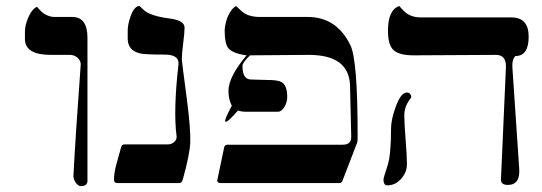

<svg xmlns="http://www.w3.org/2000/svg" viewBox="-20 -613 1815 643"><path d="M272.9 -45.9V-4.9Q270.5 10.3 251.5 10.3Q241.2 10.3 232.9 -2.4Q224.6 -15.1 226.1 -27.8Q232.4 -150.9 250 -392.1Q252.4 -407.2 241.2 -418.2Q230 -429.2 214.4 -429.2H149.9Q64.9 -429.2 63.5 -481V-507.8Q63.5 -526.9 73.7 -552.2Q86.4 -582.5 104 -590.3Q110.4 -582.5 119.1 -573.7Q139.6 -556.2 163.6 -556.2H222.2Q272.9 -556.2 272.9 -486.3Z M617.2 -137.2Q616.2 -98.6 592.8 -14.2Q588.9 0 581.5 0H373Q361.8 0 361.8 -11.2Q361.8 -36.1 370.6 -65.9Q378.4 -92.8 385.7 -120.6Q388.2 -129.4 397.5 -129.4H542Q554.7 -129.4 563.7 -137.7Q572.8 -146 571.3 -157.2Q560.1 -243.7 577.6 -396Q581.5 -430.2 531.7 -430.2Q464.8 -430.2 449.2 -434.1Q407.7 -443.8 407.7 -483.9V-510.3Q407.7 -530.3 416.5 -556.2Q429.2 -592.8 446.8 -592.8Q448.2 -592.8 460.9 -580.1Q481.4 -559.6 549.8 -550.8Q598.1 -544.4 598.1 -520.5Q598.1 -503.9 593.5 -468.5Q588.9 -433.1 588.9 -414.1Q588.9 -408.2 604.5 -290.5Q618.7 -184.1 617.2 -137.2Z M1177.7 -161.1Q1177.7 -139.6 1176.8 -137.2L1127 -7.8Q1124.5 0 1116.7 0H719.7Q705.6 0 708 -11.2L731 -120.6Q733.4 -128.4 742.2 -128.4H1128.4Q1157.7 -128.4 1156.2 -157.2L1152.3 -323.7Q1150.9 -429.2 1014.2 -429.2L817.4 -427.7Q792 -403.8 792 -392.1Q792 -346.2 821.3 -346.7L875.5 -345.2Q911.1 -345.2 922.9 -337.9Q941.9 -327.6 941.9 -288.1Q941.9 -270.5 932.4 -254.6Q922.9 -238.8 910.2 -238.8H799.3Q790.5 -238.8 776.9 -242.7Q740.2 -200.7 734.9 -205.6Q730 -210.4 756.3 -258.8Q745.1 -280.3 745.1 -308.6Q745.1 -355.5 805.7 -427.7Q757.3 -434.1 743.7 -453.1Q732.4 -468.3 732.4 -510.3Q732.4 -527.8 741.2 -553.7Q753.9 -584 770.5 -592.8Q778.3 -585 789.6 -575.2Q811 -556.2 850.1 -556.2H1010.3Q1107.9 -556.2 1153.8 -460.9Q1177.7 -411.1 1177.7 -161.1Z M1706.1 -425.3Q1694.8 -415 1695.8 -389.6L1718.8 -48.3Q1722.7 6.3 1680.7 6.3Q1656.7 6.3 1657.7 -12.7L1674.3 -387.2Q1675.8 -429.2 1641.1 -429.2L1365.7 -427.7Q1317.4 -427.7 1298.3 -444.8Q1279.3 -461.9 1279.3 -510.3Q1279.3 -580.1 1317.4 -592.8Q1323.7 -585 1332.5 -576.2Q1354 -554.7 1389.6 -554.7H1691.9Q1750.5 -555.2 1750.5 -490.2Q1750.5 -425.3 1706.1 -425.3ZM1355.5 -284.2Q1334 -257.3 1334 -227.1Q1334 -199.2 1338.4 -145.3Q1342.8 -91.3 1342.8 -63.5Q1342.8 -35.6 1323.2 -13.9Q1303.7 7.8 1276.9 7.8Q1264.2 7.8 1264.2 -12.7Q1264.2 -16.6 1278.3 -59.6Q1289.6 -96.2 1289.6 -182.6Q1289.6 -211.9 1304.7 -253.9Q1322.3 -303.2 1342.8 -303.2Q1350.6 -303.2 1355 -296.1Q1359.4 -289.1 1355.5 -284.2Z"/></svg>

Font: Accordance
Style: Regular
Weight: 400
Version: Version 1.1 (build May 11, 2018) Miklal Software Solutions, 